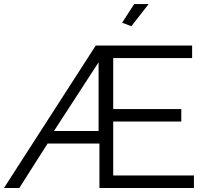

<svg xmlns="http://www.w3.org/2000/svg" viewBox="-46 -937 1027 957"><path d="M431.2 -710H911.6V-647.7H518.3V-393.5H857.6V-331.1H518.3V-62.3H920.6V0H449.6V-221.5H191.2L50.3 0H-26.2ZM445.4 -283.9V-626.5L223 -283.9ZM608.6 -806.2 562.9 -823.8 622.7 -916.6H694.8Z"/></svg>

Font: Raleway Thin
Style: Regular
Weight: 100
Designer: Matt McInerney, Pablo Impallari, Rodrigo Fuenzalida
Foundry: Matt McInerney, Pablo Impallari, Rodrigo Fuenzalida
Version: Version 4.026